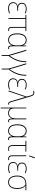

<svg xmlns="http://www.w3.org/2000/svg" viewBox="2304 -3120 1047 5696"><g transform="rotate(90 2828.0 -271.5)"><path d="M232 10Q135 10 90 -31.5Q45 -73 45 -138Q45 -247 159 -271V-273Q104 -288 83 -322Q62 -356 62 -398Q62 -447 86.5 -478Q111 -509 151 -523.5Q191 -538 239 -538Q285 -538 319 -529Q353 -520 377 -506L371 -482Q347 -496 313 -504.5Q279 -513 240 -513Q162 -513 125.5 -482Q89 -451 89 -398Q89 -348 123.5 -316.5Q158 -285 228 -285H300V-260H228Q158 -260 114.5 -232Q71 -204 71 -139Q71 -83 110.5 -49Q150 -15 231 -15Q315 -15 374 -47V-21Q351 -7 314 1.5Q277 10 232 10Z M861 9Q778 9 778 -92V-503H539V0H513V-503H418V-528H902V-503H804V-99Q804 -57 818 -36.5Q832 -16 865 -16Q877 -16 885.5 -17.5Q894 -19 901 -21V3Q895 5 885 7Q875 9 861 9Z M1165 10Q1069 10 1019.5 -59Q970 -128 970 -260Q970 -398 1023.5 -468Q1077 -538 1165 -538Q1228 -538 1268.5 -508.5Q1309 -479 1326 -426H1328L1332 -528H1353V-122Q1353 -60 1364.5 -37.5Q1376 -15 1402 -15Q1422 -15 1438 -21V3Q1432 6 1422 8Q1412 10 1400 10Q1360 10 1343.5 -17.5Q1327 -45 1327 -109H1325Q1315 -78 1295 -51Q1275 -24 1243 -7Q1211 10 1165 10ZM1166 -15Q1243 -15 1285 -74.5Q1327 -134 1327 -245V-295Q1327 -401 1285.5 -456.5Q1244 -512 1165 -512Q1086 -512 1041.5 -446Q997 -380 997 -260Q997 -140 1040 -77.5Q1083 -15 1166 -15Z M1613 202V-4L1456 -528H1484L1613 -98Q1615 -88 1620 -69Q1625 -50 1629 -34H1631Q1677 -95 1714.5 -168.5Q1752 -242 1775 -331Q1798 -420 1798 -528H1824Q1824 -360 1772.5 -233Q1721 -106 1639 -4V202Z M2015 202V-4L1858 -528H1886L2015 -98Q2017 -88 2022 -69Q2027 -50 2031 -34H2033Q2079 -95 2116.5 -168.5Q2154 -242 2177 -331Q2200 -420 2200 -528H2226Q2226 -360 2174.5 -233Q2123 -106 2041 -4V202Z M2490 10Q2393 10 2348 -31.5Q2303 -73 2303 -138Q2303 -247 2417 -271V-273Q2362 -288 2341 -322Q2320 -356 2320 -398Q2320 -447 2344.5 -478Q2369 -509 2409 -523.5Q2449 -538 2497 -538Q2543 -538 2577 -529Q2611 -520 2635 -506L2629 -482Q2605 -496 2571 -504.5Q2537 -513 2498 -513Q2420 -513 2383.5 -482Q2347 -451 2347 -398Q2347 -348 2381.5 -316.5Q2416 -285 2486 -285H2558V-260H2486Q2416 -260 2372.5 -232Q2329 -204 2329 -139Q2329 -83 2368.5 -49Q2408 -15 2489 -15Q2573 -15 2632 -47V-21Q2609 -7 2572 1.5Q2535 10 2490 10Z M3058 9Q3028 9 3011.5 -9.5Q2995 -28 2984 -69L2882 -411Q2875 -436 2871.5 -449.5Q2868 -463 2865 -472.5Q2862 -482 2859 -494H2856Q2851 -478 2845.5 -462Q2840 -446 2834 -430L2691 0H2664L2845 -534L2813 -653Q2799 -701 2780 -720.5Q2761 -740 2726 -740Q2712 -740 2699.5 -736.5Q2687 -733 2678 -729V-756Q2686 -759 2698 -762Q2710 -765 2727 -765Q2770 -765 2795.5 -742Q2821 -719 2837 -666L3009 -75Q3018 -40 3031 -28Q3044 -16 3060 -16Q3068 -16 3074.5 -17.5Q3081 -19 3085 -20V4Q3080 6 3074 7.5Q3068 9 3058 9Z M3171 232V-528H3196V-178Q3196 -97 3230 -56Q3264 -15 3337 -15Q3416 -15 3455 -69Q3494 -123 3494 -227V-528H3519V-122Q3519 -60 3531 -37.5Q3543 -15 3568 -15Q3588 -15 3605 -21V3Q3598 6 3588 8Q3578 10 3566 10Q3528 10 3512.5 -16.5Q3497 -43 3495 -101H3493Q3483 -74 3464 -48.5Q3445 -23 3414 -6.5Q3383 10 3336 10Q3282 10 3247.5 -8.5Q3213 -27 3196 -61H3194Q3195 -43 3195.5 -26.5Q3196 -10 3196 5V232Z M3863 10Q3767 10 3717.5 -59Q3668 -128 3668 -260Q3668 -398 3721.5 -468Q3775 -538 3863 -538Q3926 -538 3966.5 -508.5Q4007 -479 4024 -426H4026L4030 -528H4051V-122Q4051 -60 4062.5 -37.5Q4074 -15 4100 -15Q4120 -15 4136 -21V3Q4130 6 4120 8Q4110 10 4098 10Q4058 10 4041.5 -17.5Q4025 -45 4025 -109H4023Q4013 -78 3993 -51Q3973 -24 3941 -7Q3909 10 3863 10ZM3864 -15Q3941 -15 3983 -74.5Q4025 -134 4025 -245V-295Q4025 -401 3983.5 -456.5Q3942 -512 3863 -512Q3784 -512 3739.5 -446Q3695 -380 3695 -260Q3695 -140 3738 -77.5Q3781 -15 3864 -15Z M4392 9Q4325 9 4304.5 -32Q4284 -73 4284 -146V-503H4159V-528H4478V-503H4310V-151Q4310 -81 4325.5 -48Q4341 -15 4395 -15Q4430 -15 4462 -26V-2Q4451 2 4432 5.5Q4413 9 4392 9Z M4681 10Q4642 10 4615 -17.5Q4588 -45 4588 -109V-528H4614V-114Q4614 -66 4630 -40.5Q4646 -15 4681 -15Q4694 -15 4706.5 -17.5Q4719 -20 4730 -25V1Q4721 5 4709 7.5Q4697 10 4681 10ZM4594 -606V-614L4643 -775H4673V-768L4613 -606Z M4972 10Q4875 10 4830 -31.5Q4785 -73 4785 -138Q4785 -247 4899 -271V-273Q4844 -288 4823 -322Q4802 -356 4802 -398Q4802 -447 4826.5 -478Q4851 -509 4891 -523.5Q4931 -538 4979 -538Q5025 -538 5059 -529Q5093 -520 5117 -506L5111 -482Q5087 -496 5053 -504.5Q5019 -513 4980 -513Q4902 -513 4865.5 -482Q4829 -451 4829 -398Q4829 -348 4863.5 -316.5Q4898 -285 4968 -285H5040V-260H4968Q4898 -260 4854.5 -232Q4811 -204 4811 -139Q4811 -83 4850.5 -49Q4890 -15 4971 -15Q5055 -15 5114 -47V-21Q5091 -7 5054 1.5Q5017 10 4972 10Z M5384 10Q5318 10 5274.5 -24Q5231 -58 5209.5 -118Q5188 -178 5188 -256Q5188 -385 5250.5 -456.5Q5313 -528 5440 -528H5624V-503H5486Q5543 -462 5563.5 -398Q5584 -334 5584 -259Q5584 -132 5532 -61Q5480 10 5384 10ZM5385 -15Q5471 -15 5514.5 -80Q5558 -145 5558 -259Q5558 -335 5537.5 -398.5Q5517 -462 5457 -503H5432Q5323 -503 5269 -439Q5215 -375 5215 -256Q5215 -185 5233 -130.5Q5251 -76 5288.5 -45.5Q5326 -15 5385 -15Z"/></g></svg>

Font: Noto Sans SemiCondensed Thin
Style: Regular
Weight: 100
Width: 4
Designer: Monotype Design Team
Foundry: Monotype Imaging Inc.
Version: Version 2.013; ttfautohint (v1.8.4.7-5d5b)